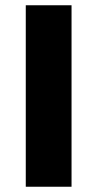

<svg xmlns="http://www.w3.org/2000/svg" viewBox="-20 -710 370 730"><path d="M78 0V-690H252V0Z"/></svg>

Font: Oxanium ExtraLight ExtraBold
Style: Regular
Weight: 800
Version: Version 2.000